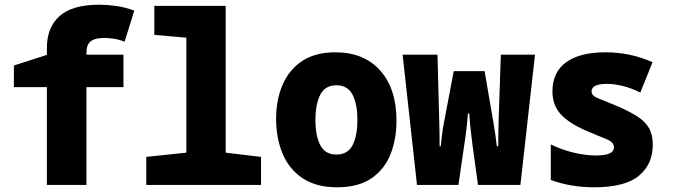

<svg xmlns="http://www.w3.org/2000/svg" viewBox="-20 -785 2855 815"><path d="M179 0V-415H39V-507L179 -552V-581Q179 -669 233 -717Q287 -765 401 -765Q434 -765 471 -760Q508 -755 550 -740L509 -608Q483 -618 460.5 -621Q438 -624 423 -624Q383 -624 365 -609.5Q347 -595 347 -563V-553H504V-415H347V0Z M601 0V-119L771 -137V-625L635 -637V-760H938V-137L1088 -119V0Z M1411 10Q1322 10 1264.5 -28.5Q1207 -67 1179.5 -133Q1152 -199 1152 -280Q1152 -361 1179.5 -425Q1207 -489 1262.5 -526Q1318 -563 1404 -563Q1525 -563 1594 -485.5Q1663 -408 1663 -273Q1663 -194 1637.5 -130Q1612 -66 1556.5 -28Q1501 10 1411 10ZM1408 -129Q1456 -129 1476.5 -168.5Q1497 -208 1497 -276Q1497 -345 1476 -384Q1455 -423 1408 -423Q1360 -423 1339.5 -383Q1319 -343 1319 -276Q1319 -207 1340 -168Q1361 -129 1408 -129Z M1750 0 1689 -553H1837L1844 -290Q1845 -264 1845.5 -227Q1846 -190 1846 -164H1851Q1853 -186 1856 -211Q1859 -236 1864 -262L1906 -483H2037L2075 -262Q2080 -234 2083 -211Q2086 -188 2089 -164H2095Q2095 -191 2095.5 -226Q2096 -261 2097 -288L2106 -553H2251L2189 0H2009L1987 -159Q1982 -195 1978 -233Q1974 -271 1972 -303H1966Q1964 -272 1959.5 -233.5Q1955 -195 1949 -159L1926 0Z M2502 10Q2454 10 2408 2.5Q2362 -5 2318 -21V-172Q2365 -149 2415.5 -137Q2466 -125 2510 -125Q2545 -125 2565.5 -133Q2586 -141 2586 -160Q2586 -182 2554 -194.5Q2522 -207 2462 -233Q2394 -263 2359.5 -301Q2325 -339 2325 -397Q2325 -479 2383.5 -521Q2442 -563 2550 -563Q2599 -563 2648 -553.5Q2697 -544 2750 -521L2698 -392Q2658 -412 2622 -420.5Q2586 -429 2557 -429Q2491 -429 2491 -397Q2491 -379 2517 -368.5Q2543 -358 2604 -333Q2654 -311 2686.5 -290Q2719 -269 2735 -241Q2751 -213 2751 -170Q2751 -88 2692 -39Q2633 10 2502 10Z"/></svg>

Font: Noto Sans Mono SemiCondensed Black
Style: Regular
Weight: 900
Width: 4
Designer: Monotype Design Team
Foundry: Monotype Imaging Inc.
Version: Version 2.014; ttfautohint (v1.8.4.7-5d5b)